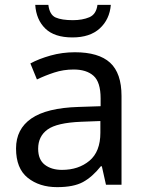

<svg xmlns="http://www.w3.org/2000/svg" viewBox="-20 -760 601 790"><path d="M288 -545Q386 -545 433 -502Q480 -459 480 -365V0H416L399 -76H395Q360 -32 321.5 -11Q283 10 215 10Q142 10 94 -28.5Q46 -67 46 -149Q46 -229 109 -272.5Q172 -316 303 -320L394 -323V-355Q394 -422 365 -448Q336 -474 283 -474Q241 -474 203 -461.5Q165 -449 132 -433L105 -499Q140 -518 188 -531.5Q236 -545 288 -545ZM314 -259Q214 -255 175.5 -227Q137 -199 137 -148Q137 -103 164.5 -82Q192 -61 235 -61Q303 -61 348 -98.5Q393 -136 393 -214V-262ZM436 -740Q431 -680 390.5 -643Q350 -606 278 -606Q204 -606 166.5 -642.5Q129 -679 125 -740H179Q184 -699 209 -688Q234 -677 280 -677Q319 -677 347.5 -689Q376 -701 381 -740Z"/></svg>

Font: Noto Sans Khojki
Style: Regular
Weight: 400
Designer: Monotype Design Team
Foundry: Monotype Imaging Inc.
Version: Version 2.003; ttfautohint (v1.8.4.7-5d5b)